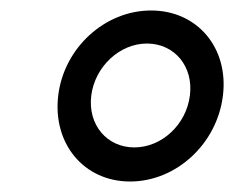

<svg xmlns="http://www.w3.org/2000/svg" viewBox="-20 -828 446 366"><path d="M228 -482C316 -482 394 -554 405 -646C416 -737 356 -808 268 -808C180 -808 102 -737 91 -646C80 -554 140 -482 228 -482ZM236 -547C184 -547 147 -590 154 -646C161 -701 208 -745 260 -745C313 -745 349 -701 342 -646C335 -590 288 -547 236 -547Z"/></svg>

Font: Barlow Semi Condensed Medium
Style: Italic
Weight: 500
Width: 4
Italic angle: -7°
Designer: Jeremy Tribby
Foundry: Tribby Type
Version: Version 1.422;hotconv 1.0.109;makeotfexe 2.5.65596